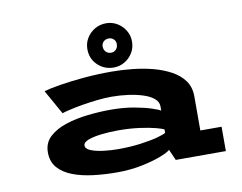

<svg xmlns="http://www.w3.org/2000/svg" viewBox="-82 -879 1264 1002"><g transform="rotate(-10 550.0 -378.0)"><path d="M461.5 11Q395.5 11 334.5 3.5Q273.5 -4 225.8 -22.5Q178 -41 150.2 -73Q122.5 -105 122.5 -154.5Q122.5 -204 156.2 -235.8Q190 -267.5 244.2 -285.2Q298.5 -303 361.5 -310Q424.5 -317 483.5 -317Q550.5 -317 606.2 -307Q662 -297 698.2 -284.8Q734.5 -272.5 743 -266.5V-289Q743 -313 722 -330.8Q701 -348.5 665.5 -360Q630 -371.5 587 -377.2Q544 -383 500 -383Q463 -383 420.8 -378.2Q378.5 -373.5 339.8 -366.8Q301 -360 272.5 -353.2Q244 -346.5 233.5 -342.5L161 -472Q191.5 -481 248.2 -490.2Q305 -499.5 376.2 -505.8Q447.5 -512 521 -512Q574.5 -512 631.2 -506.2Q688 -500.5 740.5 -486.8Q793 -473 835 -450Q877 -427 901.5 -392.8Q926 -358.5 926 -311V-129H1038.5V0H773L747.5 -58Q737.5 -47 696.2 -30.8Q655 -14.5 593.5 -1.8Q532 11 461.5 11ZM486 -107.5Q553 -107.5 607.5 -115Q662 -122.5 697.8 -132.2Q733.5 -142 743 -149V-166.5Q734 -172.5 700.5 -181.2Q667 -190 615.8 -197Q564.5 -204 502.5 -204Q458.5 -204 415.8 -199.2Q373 -194.5 345 -184Q317 -173.5 317 -156.5Q317 -138.5 344.2 -127.8Q371.5 -117 410.8 -112.2Q450 -107.5 486 -107.5ZM538.5 -531Q489 -531 454 -564.5Q419 -598 419 -649Q419 -681 435.2 -707.5Q451.5 -734 478.5 -749.8Q505.5 -765.5 538.5 -765.5Q570 -765.5 596.5 -749.8Q623 -734 639.2 -707.5Q655.5 -681 655.5 -649Q655.5 -615 639.2 -588.5Q623 -562 596.5 -546.5Q570 -531 538.5 -531ZM538.5 -609.5Q554 -609.5 564.5 -620.5Q575 -631.5 575 -649.5Q575 -664.5 564.5 -674.8Q554 -685 538.5 -685Q521.5 -685 510.8 -674.8Q500 -664.5 500 -649.5Q500 -631.5 510.8 -620.5Q521.5 -609.5 538.5 -609.5Z"/></g></svg>

Font: Trispace Expanded
Style: Bold
Weight: 700
Width: 7
Designer: Tyler Finck
Foundry: Etcetera Type Company
Version: Version 1.210; ttfautohint (v1.8.3)